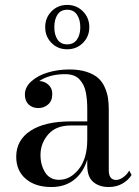

<svg xmlns="http://www.w3.org/2000/svg" viewBox="-20 -750 563 780"><path d="M189.2 -575.7Q163.6 -601.6 163.6 -639.6Q163.6 -677.7 189.2 -703.9Q214.8 -730 252.9 -730Q291 -730 316.9 -703.9Q342.8 -677.7 342.8 -639.6Q342.8 -601.6 316.9 -575.7Q291 -549.8 252.9 -549.8Q214.8 -549.8 189.2 -575.7ZM200.7 -639.6Q200.7 -608.9 213.6 -589.4Q226.6 -569.8 252.9 -569.8Q279.3 -569.8 292.7 -589.4Q306.2 -608.9 306.2 -639.6Q306.2 -670.4 292.7 -690.4Q279.3 -710.4 252.9 -710.4Q226.6 -710.4 213.6 -690.7Q200.7 -670.9 200.7 -639.6ZM267.6 -256.8H334.5V-304.7Q334.5 -324.7 333.3 -340.6Q332 -356.4 328.9 -373.8Q325.7 -391.1 319.3 -403.8Q313 -416.5 303.2 -427.2Q293.5 -438 278.6 -443.4Q263.7 -448.7 244.1 -448.7Q181.6 -448.7 139.6 -420.9Q161.1 -419.9 176.8 -405.8Q192.4 -391.6 192.4 -368.2Q192.4 -340.3 175.5 -325.7Q158.7 -311 135.7 -311Q111.8 -311 96.4 -325.4Q81.1 -339.8 81.1 -366.2Q81.1 -396 107.4 -419.7Q133.8 -443.4 174.8 -455.6Q215.8 -467.8 261.7 -467.8Q301.8 -467.8 331.3 -458.3Q360.8 -448.7 377.9 -433.8Q395 -418.9 405 -396.7Q415 -374.5 418.5 -353Q421.9 -331.5 421.9 -304.7V-58.6Q421.9 -19 452.1 -19Q465.3 -19 480.7 -30Q496.1 -41 504.9 -57.1L514.6 -39.1Q500.5 -17.1 476.6 -3.7Q452.6 9.8 421.4 9.8Q382.8 9.8 358.6 -11Q334.5 -31.7 334.5 -77.6V-101.6Q318.4 -48.8 281 -19.5Q243.7 9.8 188.5 9.8Q123.5 9.8 84.7 -23.4Q45.9 -56.6 45.9 -113.3Q45.9 -180.7 104 -218.8Q162.1 -256.8 267.6 -256.8ZM219.7 -19.5Q265.6 -19.5 300 -62.7Q334.5 -106 334.5 -183.1V-240.2H267.6Q207 -240.2 175.8 -203.9Q144.5 -167.5 144.5 -120.6Q144.5 -79.1 163.6 -49.3Q182.6 -19.5 219.7 -19.5Z"/></svg>

Font: Bodoni* 11pt
Style: Regular
Weight: 400
Version: Version 2.3